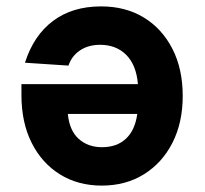

<svg xmlns="http://www.w3.org/2000/svg" viewBox="-20 -568 640 600"><path d="M296 -548Q372 -548 429 -513.5Q486 -479 518.5 -416Q551 -353 551 -268Q551 -185 519 -122Q487 -59 430 -23.5Q373 12 298 12Q224 12 167.5 -23Q111 -58 79 -121.5Q47 -185 47 -271V-305H411Q406 -365 374.5 -396.5Q343 -428 293 -428Q256 -428 230 -410.5Q204 -393 194 -363L58 -372Q85 -457 145.5 -502.5Q206 -548 296 -548ZM409 -212H192Q197 -160 226 -134Q255 -108 299 -108Q345 -108 373.5 -134.5Q402 -161 409 -212Z"/></svg>

Font: Geist Mono
Style: Bold
Weight: 700
Monospace: yes
Designer: Basement.studio, Andrés Briganti, Mateo Zaragoza
Foundry: Basement.studio, Vercel, Andrés Briganti, Guido Ferreyra, Mateo Zaragoza
Version: Version 1.500; ttfautohint (v1.8.4.7-5d5b)